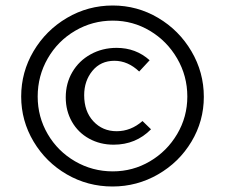

<svg xmlns="http://www.w3.org/2000/svg" viewBox="-20 -584 818 698"><path d="M57 -233Q57 -322 102 -398Q147 -474 223.5 -519Q300 -564 390 -564Q479 -564 555 -519Q631 -474 676 -397.5Q721 -321 721 -232Q721 -144 676 -69Q631 6 554.5 50Q478 94 389 94Q299 94 223 50Q147 6 102 -69.5Q57 -145 57 -233ZM661 -233Q661 -308 624 -371.5Q587 -435 525 -472Q463 -509 390 -509Q316 -509 253 -472Q190 -435 153.5 -371.5Q117 -308 117 -233Q117 -159 153.5 -96.5Q190 -34 253 2.5Q316 39 390 39Q463 39 525 2.5Q587 -34 624 -96.5Q661 -159 661 -233ZM219 -230Q219 -281 243 -322Q267 -363 309.5 -386.5Q352 -410 404 -410Q474 -410 524 -365L486 -324Q445 -363 396 -363Q346 -363 316 -326.5Q286 -290 286 -238Q286 -179 319.5 -143Q353 -107 404 -107Q456 -107 498 -144L529 -114Q474 -58 393 -58Q344 -58 304 -80Q264 -102 241.5 -141.5Q219 -181 219 -230Z"/></svg>

Font: Ysabeau Infant Medium
Style: Regular
Weight: 500
Designer: Christian Thalmann (Catharsis Fonts)
Version: Version 0.003